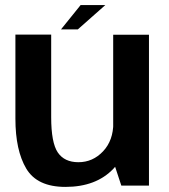

<svg xmlns="http://www.w3.org/2000/svg" viewBox="-20 -729 664 754"><path d="M456.5 0H565V-592.5H424.5V-97ZM181 -593H40.5V-263Q40.5 -138.5 83.2 -66.8Q126 5 237 5Q357.5 5 425.5 -66.5Q493.5 -138 493.5 -214L425 -246.5Q425 -177.5 384.8 -134.8Q344.5 -92 288 -92Q233 -92 207 -130.2Q181 -168.5 181 -269ZM219.5 -613.5H285.5L393.5 -709H296.5Z"/></svg>

Font: Anybody UltraCondensed Thin SemiBold
Style: Regular
Weight: 600
Version: Version 1.111